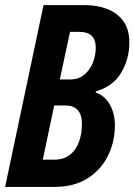

<svg xmlns="http://www.w3.org/2000/svg" viewBox="-23 -734 528 754"><path d="M-2.9 0 147.9 -713.9H312Q357.9 -713.9 397.2 -699Q436.5 -684.1 460.7 -651.9Q484.9 -619.6 484.9 -566.9Q484.9 -502.4 453.1 -448.7Q421.4 -395 353 -375V-371.1Q388.2 -358.4 408.2 -323.5Q428.2 -288.6 428.2 -241.2Q428.2 -177.7 401.1 -122.6Q374 -67.4 321 -33.7Q268.1 0 189.9 0ZM211.9 -421.9H252.9Q284.7 -421.9 306.9 -439.7Q329.1 -457.5 341.1 -486.3Q353 -515.1 353 -546.9Q353 -608.9 289.1 -608.9H252ZM145 -106.9H189.9Q227.5 -106.9 251.7 -126.2Q275.9 -145.5 287.4 -177.5Q298.8 -209.5 298.8 -247.1Q298.8 -283.7 282 -301.8Q265.1 -319.8 234.9 -319.8H189.9Z"/></svg>

Font: Open Sans Condensed
Style: Bold Italic
Weight: 700
Width: 3
Italic angle: -12°
Designer: Monotype Design Team
Foundry: Monotype Imaging Inc.
Version: Version 3.003; ttfautohint (v1.8.4)